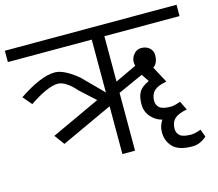

<svg xmlns="http://www.w3.org/2000/svg" viewBox="-113 -777 1089 959"><g transform="rotate(-15 431.0 -298.0)"><path d="M658.2 -114.3Q629.9 -122.1 612.3 -138.7Q577.1 -168.9 577.1 -214.8Q577.1 -253.9 590.3 -277.3Q603.5 -300.8 642.6 -318.4L616.2 -357.4L486.3 -298.8V0H420.9V-247.1L154.3 -124L116.2 -175.8L369.1 -293L291 -364.3Q267.6 -391.6 243.7 -407.2Q219.7 -422.9 200.2 -422.9Q172.9 -422.9 134.8 -405.8Q96.7 -388.7 50.8 -357.4L11.7 -403.3Q66.4 -440.4 114.3 -460.9Q162.1 -481.4 200.2 -481.4Q223.6 -481.4 253.4 -466.3Q283.2 -451.2 317.4 -422.9L420.9 -318.4V-591.8H-12.7V-650.4H875V-591.8H486.3V-357.4L596.7 -409.2Q588.9 -439.5 605.5 -463.4Q622.1 -487.3 648.4 -487.3Q673.8 -487.3 690.4 -472.7Q707 -458 707 -435.5Q707 -415 700.2 -399.4Q693.4 -383.8 681.6 -377L726.6 -293Q681.6 -285.2 662.1 -266.6Q642.6 -248 642.6 -214.8Q642.6 -193.4 658.2 -179.7Q673.8 -166 716.8 -166Q734.4 -166 766.6 -177.7L789.1 -131.8Q744.1 -124 724.6 -105.5Q705.1 -86.9 705.1 -53.7Q705.1 -32.2 720.7 -18.6Q736.3 -4.9 779.3 -4.9Q796.9 -4.9 829.1 -16.6L843.8 22.5Q810.5 53.7 769.5 53.7Q699.2 53.7 669.4 22.9Q639.6 -7.8 639.6 -53.7Q639.6 -86.9 658.2 -114.3Z"/></g></svg>

Font: Lohit Devanagari
Style: Regular
Weight: 400
Version: 2.95.4